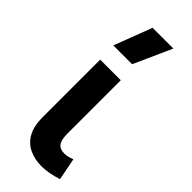

<svg xmlns="http://www.w3.org/2000/svg" viewBox="-253 -796 844 844"><g transform="rotate(45 169.0 -374.0)"><path d="M218.5 14Q174 14 140.2 -2.5Q106.5 -19 87.8 -53.2Q69 -87.5 69 -141V-500H197V-170.5Q197 -129.5 209.2 -113Q221.5 -96.5 249 -96.5Q259 -96.5 270.8 -99.2Q282.5 -102 295.5 -107L315.5 -3.5Q290 4.5 265.2 9.2Q240.5 14 218.5 14ZM65.5 -585 133 -762H262L182.5 -585Z"/></g></svg>

Font: Geologica Roman Medium
Style: Regular
Weight: 500
Designer: Sindre Bremnes, Frode Helland
Foundry: Monokrom Skriftforlag AS
Version: Version 1.010;gftools[0.9.28]